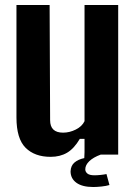

<svg xmlns="http://www.w3.org/2000/svg" viewBox="-20 -620 537 770"><path d="M183 9Q119 9 82.5 -27.5Q46 -64 46 -149V-600H179L181 -138Q181 -88 233 -88Q259 -88 284 -100.5Q309 -113 319 -134V-600H454V0H319V-63H300Q277 -24 249 -7.5Q221 9 183 9ZM263 67Q264 44 279 31.5Q294 19 318 14L319 -10H376L384 0Q354 11 338 26.5Q322 42 322 59Q322 69 330.5 76Q339 83 359 83Q370 83 384 81.5Q398 80 407 78L419 122Q406 126 387 128Q368 130 354 130Q310 130 286.5 113Q263 96 263 67Z"/></svg>

Font: Big Shoulders Text ExtraBold
Style: Regular
Weight: 800
Designer: Patric King
Foundry: XO Type Co
Version: Version 1.000; ttfautohint (v1.8.2)